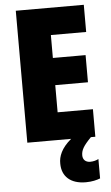

<svg xmlns="http://www.w3.org/2000/svg" viewBox="-62 -821 600 1035"><g transform="rotate(-5 237.5 -303.0)"><path d="M353 28C353 0 365 -22 408 -66H432V-215H241V-362H418V-509H241V-633H432V-780H64V-66H301C247 -21 230 23 231 62C231 132 278 174 360 174C394 174 420 167 438 160V55C427 61 411 66 393 66C368 66 353 51 353 28Z"/></g></svg>

Font: Noto Sans Malayalam UI Condensed Black
Style: Regular
Weight: 900
Width: 3
Designer: Jelle Bosma - Monotype Design Team
Foundry: Monotype Imaging Inc.
Version: Version 2.104